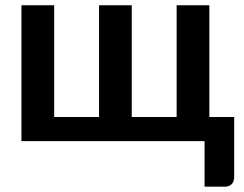

<svg xmlns="http://www.w3.org/2000/svg" viewBox="-20 -533 921 725"><path d="M770.5 -91.3H864.3V134.8Q864.3 152.8 855 162.1Q845.2 171.9 829.6 171.9H752.4V0H61V-513.2H184.6V-91.3H354V-513.2H477.5V-91.3H647V-513.2H770.5Z"/></svg>

Font: Lato-SemiBold
Style: Bold
Weight: 500
Designer: Lukasz Dziedzic with Adam Twardoch and Botio Nikoltchev
Foundry: tyPoland Lukasz Dziedzic
Version: ""